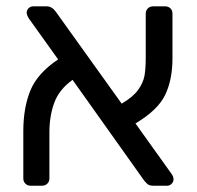

<svg xmlns="http://www.w3.org/2000/svg" viewBox="-20 -591 626 611"><path d="M54.2 -22.9V-173.8Q54.2 -248 76.7 -303Q99.1 -357.9 165 -401.9L71.8 -532.2Q64.9 -543.5 64.9 -550.8Q64.9 -558.6 71 -564.7Q77.1 -570.8 85 -570.8H128.9Q145 -570.8 157.2 -554.2L367.2 -261.2Q403.3 -282.2 419.7 -305.2Q436 -328.1 439.9 -350.6Q443.8 -373 443.8 -409.2V-547.9Q443.8 -557.6 450.4 -564.2Q457 -570.8 466.8 -570.8H505.9Q515.6 -570.8 522.2 -564.5Q528.8 -558.1 528.8 -547.9V-404.8Q528.8 -336.9 505.4 -288.6Q481.9 -240.2 411.1 -198.2L524.9 -39.1Q532.2 -29.8 532.2 -20Q532.2 -12.2 526.1 -6.1Q520 0 512.2 0H466.8Q453.6 0 446.8 -7.6Q439.9 -15.1 439 -16.1L210.9 -336.9Q168 -306.2 152.6 -263.7Q137.2 -221.2 137.2 -169.9V-22.9Q137.2 -13.2 130.6 -6.6Q124 0 113.8 0H77.1Q67.4 0 60.8 -6.6Q54.2 -13.2 54.2 -22.9Z"/></svg>

Font: Rubik AZ
Style: Regular
Weight: 400
Designer: Hubert and Fischer
Foundry: Hubert & Fischer
Version: Version 2.000